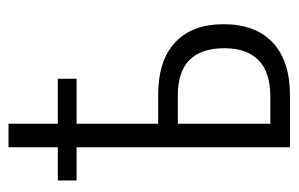

<svg xmlns="http://www.w3.org/2000/svg" viewBox="-142 -542 685 440"><g transform="rotate(-90 200.0 -322.5)"><path d="M136 -645V-532H239V-489H136V-302H202Q281 -302 322.5 -263Q364 -224 364 -152Q364 -79 322 -39.5Q280 0 201 0H82V-489H6V-532H82V-645ZM201 -257H136V-45H198Q254 -45 281.5 -72Q309 -99 309 -150Q309 -257 201 -257Z"/></g></svg>

Font: Noto Sans ExtraCondensed Light
Style: Regular
Weight: 300
Width: 2
Designer: Monotype Design Team
Foundry: Monotype Imaging Inc.
Version: Version 2.013; ttfautohint (v1.8.4.7-5d5b)